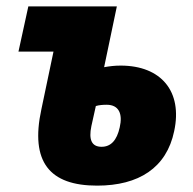

<svg xmlns="http://www.w3.org/2000/svg" viewBox="-20 -573 607 603"><path d="M285 10C416 10 503 -46 527 -161C554 -286 486 -367 359 -367C340 -367 324 -365 307 -362L347 -553H69L38 -411H148L110 -230C74 -64 136 10 285 10ZM267 -177 281 -240C291 -243 303 -244 315 -244C353 -244 366 -216 356 -173C347 -132 328 -112 299 -112C268 -112 258 -134 267 -177Z"/></svg>

Font: Noto Sans Condensed Black
Style: Italic
Weight: 900
Width: 3
Italic angle: -12°
Designer: Monotype Design Team
Foundry: Monotype Imaging Inc.
Version: Version 2.013